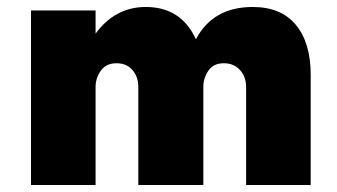

<svg xmlns="http://www.w3.org/2000/svg" viewBox="-20 -530 966 550"><path d="M703.8 -510Q785 -510 827.5 -458.8Q870 -407.5 870 -316.2V0H685V-281.2Q685 -310 667.5 -329.4Q650 -348.8 621.2 -348.8Q591.2 -348.8 576.9 -327.5Q562.5 -306.2 562.5 -281.2V0H376.2V-281.2Q376.2 -310 359.4 -329.4Q342.5 -348.8 313.8 -348.8Q283.8 -348.8 268.8 -327.5Q253.8 -306.2 253.8 -281.2V0H68.8V-500H253.8V-433.8Q310 -510 397.5 -510Q498.8 -510 541.2 -417.5Q590 -510 703.8 -510Z"/></svg>

Font: Now Black
Style: Regular
Weight: 900
Designer: Alfredo Marco Pradil
Foundry: Alfredo Marco Pradil
Version: Version 1.002;PS 001.002;hotconv 1.0.88;makeotf.lib2.5.64775